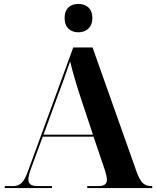

<svg xmlns="http://www.w3.org/2000/svg" viewBox="-20 -955 793 975"><path d="M378 -791C416 -791 449 -814 449 -863C449 -914 416 -935 378 -935C339 -935 308 -914 308 -863C308 -814 339 -791 378 -791ZM4 0H244V-10H173C140 -10 124 -19 124 -44C124 -59 130 -79 140 -106L197 -261H455L512 -93C519 -71 523 -54 523 -42C523 -19 508 -10 477 -10H423V0H753V-10H750C712 -10 694 -27 674 -82L450 -714H352L121 -83C101 -28 82 -10 45 -10H4ZM201 -271 272 -465C290 -513 320 -595 336 -643C348 -592 374 -506 390 -458L452 -271Z"/></svg>

Font: Noto Serif Display
Style: Bold
Weight: 700
Designer: Monotype Design Team
Foundry: Monotype Imaging Inc.
Version: Version 2.009